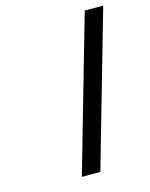

<svg xmlns="http://www.w3.org/2000/svg" viewBox="-107 -763 652 833"><g transform="rotate(-15 219.0 -347.0)"><path d="M355 -693.8H438L239.3 0H156.2Z"/></g></svg>

Font: Cantarell
Style: Italic
Weight: 400
Italic angle: -16°
Designer: Dave Crossland
Version: Version 1.004